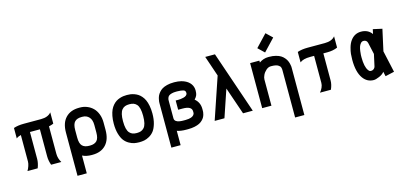

<svg xmlns="http://www.w3.org/2000/svg" viewBox="-77 -1319 4352 2058"><g transform="rotate(-15 2099.5 -289.5)"><path d="M53.2 -483.4Q100.6 -500 167.5 -500H357.9Q436 -500 472.2 -544.4V-419.4Q449.2 -409.2 420.4 -403.3V-97.7Q420.4 -46.9 449.2 0H335.9Q317.9 -49.8 317.9 -97.7V-397.5H207.5V-97.7Q207.5 -53.7 187 0H73.7Q86.9 -22 95.9 -49.3Q105 -76.7 105 -97.7V-391.6Q73.7 -384.3 53.2 -367.7Z M893.6 -208.5V-291.5Q893.6 -348.6 866 -379.2Q838.4 -409.7 792.5 -409.7H782.7Q732.9 -409.7 707 -383.8Q681.2 -357.9 681.2 -291.5V-208.5Q681.2 -142.6 707 -116.5Q732.9 -90.3 782.7 -90.3H792.5Q842.3 -90.3 867.9 -116.5Q893.6 -142.6 893.6 -208.5ZM792.5 12.2H782.7Q725.1 12.2 681.2 -9.3V188H578.6V-291.5Q578.6 -398.4 633.1 -455.3Q687.5 -512.2 782.7 -512.2H792.5Q834 -512.2 870.8 -497.3Q907.7 -482.4 935.5 -455.1Q963.4 -427.7 979.7 -385.5Q996.1 -343.3 996.1 -291.5V-208.5Q996.1 -102.1 941.9 -44.9Q887.7 12.2 792.5 12.2Z M1526.9 -250.5Q1526.9 -185.5 1512.5 -136.5Q1498 -87.4 1476.6 -59.8Q1455.1 -32.2 1424.8 -15.1Q1394.5 2 1368.2 7.1Q1341.8 12.2 1312.5 12.2Q1283.2 12.2 1256.8 7.1Q1230.5 2 1200.2 -15.1Q1169.9 -32.2 1148.4 -59.8Q1127 -87.4 1112.5 -136.5Q1098.1 -185.5 1098.1 -250.5Q1098.1 -297.4 1105.7 -335.9Q1113.3 -374.5 1125.5 -401.1Q1137.7 -427.7 1155.5 -448Q1173.3 -468.3 1191.9 -480.2Q1210.4 -492.2 1232.7 -499.5Q1254.9 -506.8 1273.4 -509.3Q1292 -511.7 1312.5 -511.7Q1332.5 -511.7 1351.6 -509.3Q1370.6 -506.8 1392.6 -499.3Q1414.6 -491.7 1433.1 -480Q1451.7 -468.3 1469.5 -448Q1487.3 -427.7 1499.5 -401.1Q1511.7 -374.5 1519.3 -335.9Q1526.9 -297.4 1526.9 -250.5ZM1312.5 -409.2Q1284.7 -409.2 1264.9 -401.9Q1245.1 -394.5 1230.2 -376.7Q1215.3 -358.9 1208 -327.6Q1200.7 -296.4 1200.7 -250.5Q1200.7 -202.1 1208.7 -169.7Q1216.8 -137.2 1232.4 -120.4Q1248 -103.5 1267.1 -96.9Q1286.1 -90.3 1312.5 -90.3Q1339.4 -90.3 1358.4 -97.2Q1377.4 -104 1393.1 -121.1Q1408.7 -138.2 1416.5 -170.4Q1424.3 -202.6 1424.3 -250.5Q1424.3 -297.9 1416.5 -330.1Q1408.7 -362.3 1393.1 -379.2Q1377.4 -396 1358.4 -402.6Q1339.4 -409.2 1312.5 -409.2Z M1832.5 -409.7Q1804.2 -409.7 1784.2 -404.3Q1764.2 -398.9 1754.2 -391.8Q1744.1 -384.8 1738.5 -373.3Q1732.9 -361.8 1731.9 -354.2Q1731 -346.7 1731 -335.4V-142.1Q1731 -130.4 1735.6 -121.6Q1740.2 -112.8 1748.8 -107.2Q1757.3 -101.6 1766.6 -98.1Q1775.9 -94.7 1788.8 -93Q1801.8 -91.3 1811.3 -90.8Q1820.8 -90.3 1832.5 -90.3H1853.5Q1873 -90.3 1889.2 -93Q1905.3 -95.7 1915.5 -99.4Q1925.8 -103 1933.3 -108.6Q1940.9 -114.3 1944.6 -118.9Q1948.2 -123.5 1950.7 -129.2Q1953.1 -134.8 1953.6 -137.2Q1954.1 -139.6 1954.1 -142.1V-158.7Q1954.1 -216.8 1853 -216.8H1803.7V-319.3H1834.5Q1845.7 -319.3 1859.1 -320.8Q1872.6 -322.3 1891.6 -326.7Q1910.6 -331.1 1923.1 -341.6Q1935.5 -352.1 1935.5 -367.2Q1935.5 -381.3 1929.9 -389.9Q1924.3 -398.4 1910.6 -402.3Q1897 -406.2 1883.3 -407.5Q1869.6 -408.7 1844.7 -409.7Q1842.8 -409.7 1841.8 -409.7ZM2056.6 -142.1Q2056.6 -132.3 2055.9 -123Q2055.2 -113.8 2050.8 -97.4Q2046.4 -81.1 2038.8 -67.4Q2031.2 -53.7 2015.9 -38.3Q2000.5 -22.9 1980 -12.5Q1959.5 -2 1926.8 5.1Q1894 12.2 1853.5 12.2H1832.5Q1771.5 12.2 1731 -2.4V156.7H1628.4V-335.4Q1628.4 -345.2 1629.2 -354.2Q1629.9 -363.3 1634 -382.3Q1638.2 -401.4 1645.3 -417Q1652.3 -432.6 1667.7 -451.2Q1683.1 -469.7 1703.9 -482.4Q1724.6 -495.1 1758.1 -503.7Q1791.5 -512.2 1832.5 -512.2H1841.8Q1865.2 -511.2 1879.6 -510Q1894 -508.8 1913.8 -503.9Q1933.6 -499 1952.1 -490.7Q1992.7 -472.7 2015.4 -441.2Q2038.1 -409.7 2038.1 -367.2Q2038.1 -337.4 2031 -318.1Q2023.9 -298.8 2002.4 -275.4Q2056.6 -231.4 2056.6 -158.7Z M2150.9 0 2307.6 -461.9 2230.5 -688.5H2338.4L2573.7 0H2465.8L2361.8 -302.7L2259.3 0Z M2993.2 -335.4Q2993.2 -344.7 2992.4 -351.3Q2991.7 -357.9 2988.8 -367.4Q2985.8 -377 2979 -383.5Q2972.2 -390.1 2961.7 -396.5Q2951.2 -402.8 2933.3 -406.2Q2915.5 -409.7 2892.1 -409.7H2882.3Q2855.5 -409.7 2830.8 -387.9Q2806.2 -366.2 2793.5 -339.1Q2780.8 -312 2780.8 -291.5V0H2678.2V-500H2780.8V-479Q2828.1 -512.2 2882.3 -512.2H2892.1Q2932.6 -512.2 2965.3 -503.7Q2998 -495.1 3018.8 -482.2Q3039.6 -469.2 3054.9 -450.9Q3070.3 -432.6 3077.6 -416.5Q3085 -400.4 3089.6 -381.8Q3094.2 -363.3 3095 -353.8Q3095.7 -344.2 3095.7 -335.4V188H2993.2ZM2862.8 -568.4 2793.9 -634.3 2919.4 -767.1 2988.3 -701.2Z M3316.9 -500H3507.3Q3585.4 -500 3621.6 -544.4V-419.4Q3572.8 -397.5 3507.3 -397.5H3463.4V-97.7Q3463.4 -50.8 3440.4 0H3319.3Q3337.4 -20.5 3349.1 -46.6Q3360.8 -72.8 3360.8 -97.7V-397.5H3316.9Q3238.3 -397.5 3202.6 -367.7V-483.4Q3250 -500 3316.9 -500Z M4090.8 -251.5 4144 -11.2 4044.4 11.2 4032.7 -41Q4015.1 -15.6 3975.1 1.5Q3935.1 18.6 3912.6 18.6Q3839.8 18.6 3795.4 -43Q3744.6 -112.8 3744.6 -250.5Q3745.1 -287.6 3747.6 -315.4Q3750 -343.3 3762 -385.5Q3773.9 -427.7 3795.4 -457Q3839.8 -518.1 3912.6 -518.1Q3989.7 -518.1 4031.2 -460L4042.5 -511.2L4143.1 -488.8ZM3912.6 -415.5Q3894.5 -415.5 3881.3 -400.1Q3868.2 -384.8 3861.8 -365.2Q3855.5 -345.7 3851.8 -318.6Q3848.1 -291.5 3847.7 -277.6Q3847.2 -263.7 3847.2 -250.5Q3847.2 -146.5 3878.4 -103Q3888.2 -89.8 3894.3 -86.9Q3900.4 -84 3912.6 -84Q3928.2 -84 3940.9 -95Q3953.6 -106 3956.5 -120.1L3985.4 -251.5L3957 -379.4Q3948.7 -415.5 3912.6 -415.5Z"/></g></svg>

Font: Anka/Coder Condensed
Style: Bold
Weight: 700
Width: 4
Monospace: yes
Version: Version 001.100